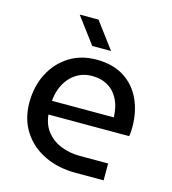

<svg xmlns="http://www.w3.org/2000/svg" viewBox="-105 -786 781 873"><g transform="rotate(15 285.0 -350.0)"><path d="M331.6 0Q247.8 0 183.1 -31.5Q118.4 -63 81.7 -120.4Q45 -177.8 45 -255Q45 -331.2 76 -391.6Q107 -452 162.2 -487Q217.4 -522 290.2 -522Q369 -522 421.5 -488Q474 -454 500.2 -396.5Q526.4 -339 526.4 -267.8Q526.4 -257.4 525.6 -245.1Q524.8 -232.8 522.8 -224.2H143Q147.8 -176.8 173.7 -144.4Q199.6 -112 240.3 -95.7Q281 -79.4 329.6 -79.4H462.8V0ZM142.4 -288.6H433.4Q433 -308 428.8 -329.7Q424.6 -351.4 414.6 -371.8Q404.6 -392.2 388.2 -408.6Q371.8 -425 347.4 -435Q323 -445 289.6 -445Q255.4 -445 228.5 -431.4Q201.6 -417.8 183 -395.2Q164.4 -372.6 154.3 -344.8Q144.2 -317 142.4 -288.6ZM254.6 -577 162.6 -700H251.2L343.2 -577Z"/></g></svg>

Font: MuseoModerno Thin
Style: Regular
Weight: 100
Designer: Pablo Cosgaya, Héctor Gatti, Marcela Romero, and the Authors of The MuseoModerno Project.
Foundry: Omnibus-Type Team
Version: Version 1.003